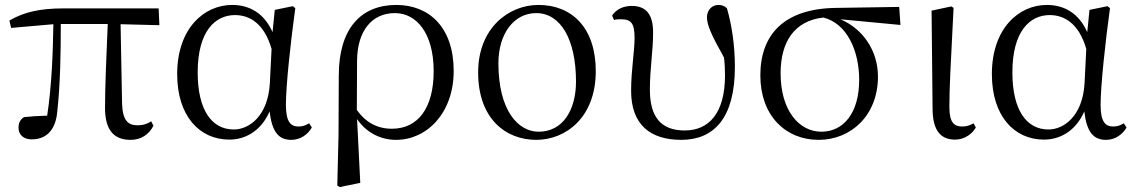

<svg xmlns="http://www.w3.org/2000/svg" viewBox="-20 -551 4600 777"><path d="M508 15C551 15 582 -6 601 -42L592 -60C576 -50 561 -44 536 -44C498 -44 476 -64 474 -132L468 -453L625 -449L622 -517H236C141 -517 77 -502 18 -468L25 -438L196 -453C194 -337 190 -211 171 -83C135 -82 105 -80 77 -77C62 -67 55 -54 55 -34C55 -6 75 13 108 13C167 13 206 -24 212 -102C224 -212 226 -337 226 -454H416C411 -328 405 -205 405 -114C405 -21 444 15 508 15Z M908 14C970 14 1035 -18 1071 -100C1081 -16 1108 15 1159 15C1196 15 1226 -7 1242 -35L1231 -52C1217 -44 1206 -39 1188 -39C1155 -39 1137 -60 1137 -127C1137 -204 1156 -380 1175 -518L1165 -526L1092 -511L1083 -421C1049 -497 991 -531 919 -531C807 -531 697 -437 697 -251C697 -82 787 14 908 14ZM1079 -353 1072 -213C1064 -82 989 -27 926 -27C836 -27 780 -107 780 -258C780 -425 851 -490 931 -490C992 -490 1050 -454 1079 -353Z M1345 200 1355 206 1438 189 1425 -69C1462 -15 1519 15 1583 15C1707 15 1816 -93 1816 -264C1816 -440 1717 -531 1584 -531C1441 -531 1351 -436 1351 -245L1350 -6ZM1424 -106 1425 -306C1426 -426 1485 -498 1578 -498C1666 -498 1735 -416 1735 -263C1735 -113 1671 -30 1566 -30C1505 -30 1459 -57 1424 -106Z M2150 15C2269 15 2391 -75 2391 -263C2391 -439 2294 -531 2159 -531C2039 -531 1915 -438 1915 -258C1915 -70 2027 15 2150 15ZM2160 -18C2076 -18 1997 -105 1997 -295C1997 -415 2060 -498 2150 -498C2249 -498 2311 -391 2311 -221C2311 -106 2258 -18 2160 -18Z M2737 15C2870 15 2954 -74 2954 -280C2954 -369 2941 -451 2922 -517C2914 -526 2902 -531 2887 -531C2861 -531 2841 -510 2841 -481C2841 -450 2858 -411 2910 -318C2913 -292 2914 -269 2914 -246C2914 -92 2848 -23 2751 -23C2653 -23 2610 -80 2610 -188C2610 -275 2623 -342 2623 -420C2623 -487 2599 -527 2537 -527C2501 -527 2474 -513 2457 -488L2465 -470C2473 -473 2483 -473 2494 -473C2535 -473 2548 -455 2548 -398C2548 -341 2534 -267 2534 -184C2534 -45 2613 15 2737 15Z M3293 15C3423 15 3533 -83 3533 -241C3533 -347 3471 -435 3381 -473L3624 -450L3619 -523L3362 -519C3153 -516 3057 -411 3057 -246C3057 -84 3158 15 3293 15ZM3312 -480C3408 -456 3457 -345 3457 -228C3457 -93 3393 -18 3304 -18C3213 -18 3139 -105 3139 -254C3139 -382 3195 -467 3312 -480Z M3845 14C3885 14 3916 -11 3929 -35L3920 -52C3907 -45 3894 -39 3874 -39C3842 -39 3822 -54 3822 -118C3822 -196 3827 -283 3839 -519L3830 -525L3750 -508L3754 -112C3754 -20 3789 14 3845 14Z M4205 14C4267 14 4332 -18 4368 -100C4378 -16 4405 15 4456 15C4493 15 4523 -7 4539 -35L4528 -52C4514 -44 4503 -39 4485 -39C4452 -39 4434 -60 4434 -127C4434 -204 4453 -380 4472 -518L4462 -526L4389 -511L4380 -421C4346 -497 4288 -531 4216 -531C4104 -531 3994 -437 3994 -251C3994 -82 4084 14 4205 14ZM4376 -353 4369 -213C4361 -82 4286 -27 4223 -27C4133 -27 4077 -107 4077 -258C4077 -425 4148 -490 4228 -490C4289 -490 4347 -454 4376 -353Z"/></svg>

Font: Source Han Serif CN
Style: Regular
Weight: 400
Designer: Ryoko NISHIZUKA 西塚涼子 (kana & ideographs); Frank Grießhammer (Latin, Greek & Cyrillic); Wenlong ZHANG 张文龙 (bopomofo); San
Foundry: Adobe
Version: Version 2.003;hotconv 1.1.1;makeotfexe 2.6.0